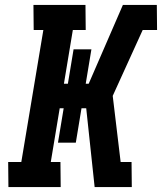

<svg xmlns="http://www.w3.org/2000/svg" viewBox="-20 -755 654 775"><path d="M14 0 13 -101H66L155 -634H116L115 -735H325L326 -634H274L238 -417H254L277 -556H349L326 -417H338L476 -735H613L614 -634H556L435 -368L467 -101H511L512 0H362L328 -318H309L286 -179H214L237 -318H221L185 -101H224L225 0Z"/></svg>

Font: Iosevka Etoile
Style: Bold Italic
Weight: 700
Italic angle: -9°
Designer: Belleve Invis
Foundry: Belleve Invis
Version: Version 28.1.0; ttfautohint (v1.8.4)